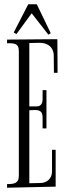

<svg xmlns="http://www.w3.org/2000/svg" viewBox="-20 -880 314 897"><path d="M117 -679C133 -679 150 -680 166 -680C198 -680 227 -664 231 -627L232 -540H249L248 -697L13 -695V-678C42 -678 68 -680 68 -642V-58C68 -22 42 -20 13 -20V-3L240 -8V-180H223V-78C223 -46 199 -25 168 -25L117 -24V-365C127 -365 138 -366 143 -366C167 -366 179 -358 179 -332V-280H197V-459H179V-416C179 -399 172 -383 152 -383H117ZM152 -860H112L44 -728L57 -721L128 -818L206 -718L217 -725Z"/></svg>

Font: Bigelow Rules
Style: Regular
Weight: 400
Designer: Astigmatic (AOETI)
Foundry: Astigmatic (AOETI)
Version: Version 1.000